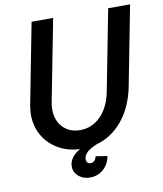

<svg xmlns="http://www.w3.org/2000/svg" viewBox="-94 -776 871 1027"><g transform="rotate(-10 341.5 -262.5)"><path d="M225 100Q225 75 241 53Q257 31 285 16Q218 13 166.5 -17.5Q115 -48 86.5 -98Q58 -148 58 -210Q58 -232 63 -262L148 -700H265L180 -262Q175 -237 175 -219Q175 -159 210.5 -121.5Q246 -84 304 -84Q369 -84 416 -131.5Q463 -179 479 -262L564 -700H683L598 -262Q576 -157 518 -87Q460 -17 377 6Q305 35 305 75Q305 86 311 93Q317 100 328 100Q340 100 348.5 91.5Q357 83 360 68L423 78Q415 122 384.5 148.5Q354 175 312 175Q275 175 250 153.5Q225 132 225 100Z"/></g></svg>

Font: MedMera Sans Semibold
Style: Italic
Weight: 600
Italic angle: -11°
Designer: Kasper Nordkvist
Foundry: UNCUT.wtf
Version: Version 1.300